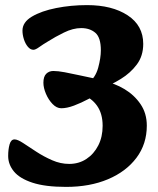

<svg xmlns="http://www.w3.org/2000/svg" viewBox="-20 -716 620 752"><path d="M376 -367 387 -398Q429 -390 467.5 -367Q506 -344 530.5 -308Q555 -272 555 -224Q555 -152 514.5 -98Q474 -44 403 -14Q332 16 239 16Q157 16 107 -0.5Q57 -17 34.5 -44.5Q12 -72 12 -105Q12 -131 17.5 -150.5Q23 -170 37 -170Q49 -170 71 -155.5Q93 -141 122 -122Q151 -103 184 -88.5Q217 -74 251 -74Q289 -74 318.5 -93.5Q348 -113 365 -146.5Q382 -180 382 -223Q382 -271 360 -302Q338 -333 300 -346L380 -357Q356 -344 327 -328.5Q298 -313 270 -302.5Q242 -292 220 -292Q202 -292 186 -308.5Q170 -325 160 -348.5Q150 -372 150 -392Q150 -416 161 -427Q172 -438 189 -438Q207 -438 233.5 -433Q260 -428 289.5 -421.5Q319 -415 343.5 -410Q368 -405 381 -405L325 -390Q354 -412 364.5 -450.5Q375 -489 375 -519Q375 -569 353.5 -587.5Q332 -606 298 -606Q266 -606 230.5 -588.5Q195 -571 170 -555Q148 -542 133.5 -531.5Q119 -521 111 -521Q99 -521 89 -533Q79 -545 73.5 -562.5Q68 -580 68 -596Q68 -629 105 -651Q142 -673 200 -684.5Q258 -696 321 -696Q419 -696 480 -656Q541 -616 541 -544Q541 -497 516 -463.5Q491 -430 453.5 -407Q416 -384 376 -367Z"/></svg>

Font: Alkatra
Style: Bold
Weight: 700
Designer: Suman Bhandary
Version: Version 1.100;gftools[0.9.22]